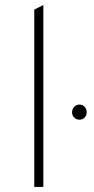

<svg xmlns="http://www.w3.org/2000/svg" viewBox="-20 -742 374 762"><path d="M116 -704 152 -722V0H116ZM266 -296Q266 -309 274.5 -318Q283 -327 295 -327Q308 -327 316 -318Q324 -309 324 -296Q324 -284 316 -275.5Q308 -267 295 -267Q283 -267 274.5 -275.5Q266 -284 266 -296Z"/></svg>

Font: Overpass Thin
Style: Regular
Weight: 100
Designer: Delve Withrington, Thomas Jockin
Foundry: Delve Fonts
Version: Version 3.000;DELV;Overpass